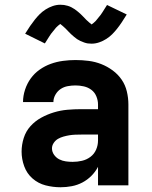

<svg xmlns="http://www.w3.org/2000/svg" viewBox="-20 -781 640 809"><path d="M235 8Q203 8 172 0Q141 -8 117 -29Q93 -50 82 -80.5Q71 -111 71 -142Q71 -171 80 -199.5Q89 -228 108.5 -249.5Q128 -271 153.5 -285Q179 -299 207 -307.5Q235 -316 264 -318.5Q293 -321 322 -321H393V-341Q393 -358 386 -375Q379 -392 365 -402.5Q351 -413 333.5 -417Q316 -421 298 -421Q282 -421 265.5 -418Q249 -415 235.5 -406Q222 -397 213.5 -382Q205 -367 205 -351H77Q77 -377 85.5 -403Q94 -429 109.5 -450.5Q125 -472 147 -487.5Q169 -503 194 -512Q219 -521 245.5 -524.5Q272 -528 298 -528Q326 -528 353.5 -524.5Q381 -521 406.5 -511Q432 -501 454.5 -484.5Q477 -468 492.5 -445.5Q508 -423 514.5 -395.5Q521 -368 521 -341V0H393V-78Q382 -57 365 -40Q348 -23 327 -12Q306 -1 282.5 3.5Q259 8 235 8ZM286 -99Q306 -99 325.5 -103.5Q345 -108 361 -120Q377 -132 385 -150.5Q393 -169 393 -189V-214H322Q310 -214 297 -213.5Q284 -213 272 -211Q260 -209 247.5 -205.5Q235 -202 224.5 -196Q214 -190 206.5 -179Q199 -168 199 -156Q199 -141 208 -128.5Q217 -116 230 -109.5Q243 -103 257.5 -101Q272 -99 286 -99ZM366 -597Q357 -597 350 -598Q343 -599 334.5 -602Q326 -605 318.5 -608.5Q311 -612 305 -616Q299 -620 292 -626Q285 -632 279.5 -637Q274 -642 268.5 -648Q263 -654 256.5 -660.5Q250 -667 245 -671Q240 -675 234 -680Q231 -678 225 -673Q219 -668 216 -664.5Q213 -661 210 -657Q207 -653 203 -648.5Q199 -644 195 -638.5Q191 -633 187 -626.5Q183 -620 178.5 -613Q174 -606 169 -598L86 -639Q97 -657 107 -671.5Q117 -686 127 -698.5Q137 -711 147.5 -721.5Q158 -732 172 -741Q186 -750 202 -755.5Q218 -761 234 -761Q243 -761 250 -760Q257 -759 265.5 -756.5Q274 -754 281.5 -750Q289 -746 295 -742Q301 -738 308 -732Q315 -726 320.5 -721Q326 -716 331.5 -710Q337 -704 343.5 -697.5Q350 -691 355 -687Q360 -683 366 -678Q369 -680 375 -685Q381 -690 384 -693.5Q387 -697 390 -701Q393 -705 397 -709.5Q401 -714 405 -719.5Q409 -725 413 -731.5Q417 -738 421.5 -745Q426 -752 431 -760L514 -720Q503 -702 493 -687Q483 -672 473 -659.5Q463 -647 452.5 -636.5Q442 -626 428 -617Q414 -608 398 -602.5Q382 -597 366 -597Z"/></svg>

Font: Iosevka SS04 XBd Ex
Style: Regular
Weight: 800
Width: 7
Monospace: yes
Designer: Belleve Invis
Foundry: Belleve Invis
Version: Version 19.0.0; ttfautohint (v1.8.4)